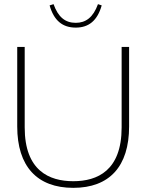

<svg xmlns="http://www.w3.org/2000/svg" viewBox="-20 -896 705 925"><path d="M63 -670V-287C63 -94 159 9 333 9C507 9 602 -94 602 -287V-670H566V-282C566 -74 449 -23 333 -23C217 -23 99 -74 99 -282V-670ZM219 -870 238 -876C260 -814 294 -786 345 -786C393 -786 429 -812 452 -876L470 -870C449 -796 407 -763 345 -763C282 -763 240 -796 219 -870Z"/></svg>

Font: LT Wave Alt Thin
Style: Regular
Weight: 100
Designer: Daniel Lyons
Version: Version 2.5 (Glyphs App)